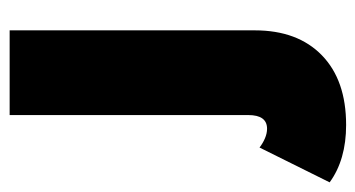

<svg xmlns="http://www.w3.org/2000/svg" viewBox="-264 -346 755 408"><g transform="rotate(-90 114.0 -142.5)"><path d="M52 215Q-22 215 -70 180L4 31Q13 38 23.5 42.5Q34 47 44 47Q73 47 73 7V-500H253V21Q253 112 200 163.5Q147 215 52 215Z"/></g></svg>

Font: Figtree Light Black
Style: Regular
Weight: 900
Version: Version 2.000